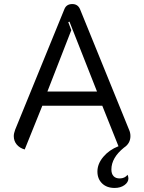

<svg xmlns="http://www.w3.org/2000/svg" viewBox="-20 -729 713 948"><path d="M610 134Q614 144 614 152Q614 171 594.5 185Q575 199 546 199Q507 199 484 176.5Q461 154 461 118Q461 80 490 45.5Q519 11 565 -7L485 -207H189L102 9Q77 2 62.5 -15.5Q48 -33 48 -57Q48 -70 55 -89L298 -684Q308 -709 337 -709Q364 -709 375 -684L617 -89Q624 -74 624 -57Q624 -21 592 0Q530 50 530 108Q530 129 540.5 140.5Q551 152 571 152Q596 152 610 134ZM459 -277 323 -622 317 -620 332 -580 214 -277Z"/></svg>

Font: K2D Light
Style: Regular
Weight: 300
Designer: Katatrad Aksorn Co.,Ltd.
Foundry: Cadson Demak Co.,Ltd.
Version: Version 1.000; ttfautohint (v1.6)